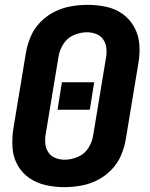

<svg xmlns="http://www.w3.org/2000/svg" viewBox="-20 -763 616 791"><path d="M245 8Q278 8 312.5 2Q347 -4 379.5 -20Q412 -36 438 -62.5Q464 -89 478 -121.5Q492 -154 498 -188L550 -502Q557 -542 554 -580.5Q551 -619 533 -651.5Q515 -684 485 -705.5Q455 -727 417.5 -735Q380 -743 340 -743Q307 -743 272.5 -737Q238 -731 205.5 -715Q173 -699 147 -672.5Q121 -646 107 -613.5Q93 -581 87 -547L35 -233Q29 -194 31.5 -155Q34 -116 52 -83.5Q70 -51 100 -30Q130 -9 168 -0.5Q206 8 245 8ZM247 -105Q226 -105 207.5 -112.5Q189 -120 178.5 -136.5Q168 -153 166.5 -173.5Q165 -194 169 -215L221 -529Q225 -556 241 -581.5Q257 -607 284 -618.5Q311 -630 338 -630H339Q359 -630 377.5 -622.5Q396 -615 406.5 -598.5Q417 -582 418.5 -561.5Q420 -541 416 -521L364 -206Q360 -179 344.5 -154Q329 -129 301.5 -117Q274 -105 247 -105ZM217 -311H350L368 -424H235Z"/></svg>

Font: Iosevka Sparkle Extrabold
Style: Italic
Weight: 800
Italic angle: -9°
Designer: Belleve Invis
Foundry: Belleve Invis
Version: Version 4.5.0; ttfautohint (v1.8.3)